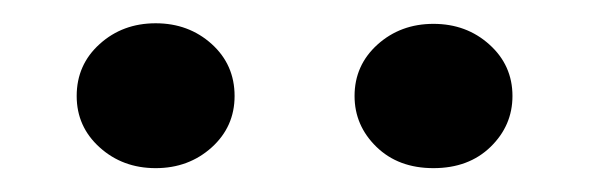

<svg xmlns="http://www.w3.org/2000/svg" viewBox="-20 -749 508 165"><path d="M45.9 -666.5Q45.9 -693.4 65.7 -711.2Q85.4 -729 113.8 -729Q142.1 -729 161.9 -711.2Q181.6 -693.4 181.6 -666.5Q181.6 -640.1 161.9 -622.3Q142.1 -604.5 113.8 -604.5Q85.4 -604.5 65.7 -622.3Q45.9 -640.1 45.9 -666.5ZM284.7 -666.5Q284.7 -692.9 304.4 -710.7Q324.2 -728.5 352.5 -728.5Q380.9 -728.5 400.6 -710.7Q420.4 -692.9 420.4 -666.5Q420.4 -641.1 401.6 -622.8Q382.8 -604.5 352.5 -604.5Q322.3 -604.5 303.5 -622.8Q284.7 -641.1 284.7 -666.5Z"/></svg>

Font: TypoPRO Roboto
Style: Bold
Weight: 700
Designer: Google
Version: Version 2.136; 2016